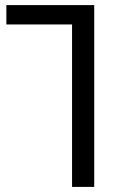

<svg xmlns="http://www.w3.org/2000/svg" viewBox="-20 -734 479 754"><path d="M263 0H350V-714H5V-638H263Z"/></svg>

Font: Noto Sans Georgian SemiCondensed
Style: Regular
Weight: 400
Width: 4
Designer: Monotype Design Team, Akaki Razmadze
Foundry: Google LLC
Version: Version 2.005